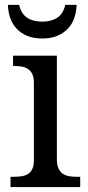

<svg xmlns="http://www.w3.org/2000/svg" viewBox="-20 -763 360 783"><path d="M36.1 -42Q52.7 -42 67.6 -44.2Q82.5 -46.4 93.8 -53.2Q105 -60.1 111.6 -73.5Q118.2 -86.9 118.2 -108.9V-425.8Q118.2 -447.8 111.6 -461.2Q105 -474.6 93.8 -481.9Q82.5 -489.3 67.6 -491.7Q52.7 -494.1 36.1 -494.1H33.2V-536.1H211.9V-113.8Q211.9 -90.3 218.5 -76.2Q225.1 -62 236.1 -54.4Q247.1 -46.9 262.2 -44.4Q277.3 -42 293.9 -42H307.1V0H22.9V-42ZM152.3 -606Q116.7 -606 90.6 -616.9Q64.5 -627.9 47.4 -646.5Q30.3 -665 21.7 -689.9Q13.2 -714.8 12.2 -743.2H58.1Q66.4 -706.5 90.8 -690.7Q115.2 -674.8 152.3 -674.8Q189 -674.8 213.4 -690.7Q237.8 -706.5 246.1 -743.2H292.5Q291.5 -714.8 283 -689.9Q274.4 -665 257.1 -646.5Q239.7 -627.9 213.9 -616.9Q188 -606 152.3 -606Z"/></svg>

Font: Droid-TTFautohint Serif
Style: Regular
Weight: 400
Foundry: Ascender Corporation
Version: Version 1.00; ttfautohint (v1.00rc1.4-1a1c-dirty) -l 8 -r 50